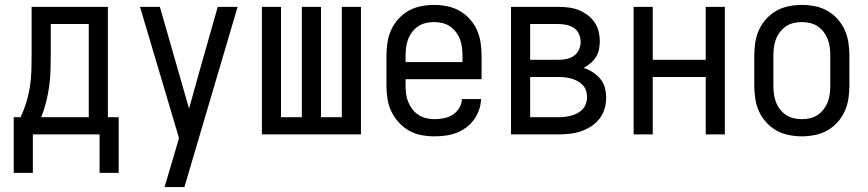

<svg xmlns="http://www.w3.org/2000/svg" viewBox="-20 -548 3540 783"><path d="M36 157V-70H64Q78 -100 87.5 -131Q97 -162 102 -194.5Q107 -227 108 -259.5Q109 -292 109 -325V-520H420V-70H464V157H386V0H114V157ZM148 -70H342V-450H187V-325Q187 -293 186 -260.5Q185 -228 180.5 -195.5Q176 -163 168 -131.5Q160 -100 148 -70Z M651 215Q660 185 669 154.5Q678 124 687 94L710 15L551 -520H632L751 -105L793 -256L868 -520H949L732 215Z M1048 0V-520H1126V-70H1211V-520H1289V-70H1374V-520H1452V0Z M1752 8Q1725 8 1698 3Q1671 -2 1647.5 -15.5Q1624 -29 1605.5 -49.5Q1587 -70 1575.5 -94.5Q1564 -119 1560 -146Q1556 -173 1556 -200V-320Q1556 -347 1560 -374Q1564 -401 1575 -425.5Q1586 -450 1604.5 -470.5Q1623 -491 1646 -504Q1669 -517 1696 -522.5Q1723 -528 1750 -528Q1777 -528 1804 -522.5Q1831 -517 1854 -504Q1877 -491 1895.5 -470.5Q1914 -450 1925 -425.5Q1936 -401 1940 -374Q1944 -347 1944 -320V-225H1634V-200Q1634 -183 1636 -166Q1638 -149 1644.5 -133Q1651 -117 1661.5 -103Q1672 -89 1686.5 -79.5Q1701 -70 1718 -66Q1735 -62 1752 -62Q1771 -62 1790.5 -66Q1810 -70 1826 -80Q1842 -90 1852.5 -107Q1863 -124 1864 -144H1942Q1941 -121 1933.5 -99.5Q1926 -78 1912.5 -59.5Q1899 -41 1880.5 -27.5Q1862 -14 1841 -6Q1820 2 1797 5Q1774 8 1752 8ZM1866 -295V-320Q1866 -337 1864 -354Q1862 -371 1856 -387Q1850 -403 1839.5 -417Q1829 -431 1815 -440.5Q1801 -450 1784 -454Q1767 -458 1750 -458Q1733 -458 1716 -454Q1699 -450 1685 -440.5Q1671 -431 1660.5 -417Q1650 -403 1644 -387Q1638 -371 1636 -354Q1634 -337 1634 -320V-295Z M2064 0V-520H2257Q2278 -520 2298.5 -517.5Q2319 -515 2338.5 -507.5Q2358 -500 2375 -487.5Q2392 -475 2404 -458Q2416 -441 2421 -420.5Q2426 -400 2426 -379Q2426 -362 2422.5 -345.5Q2419 -329 2410 -315Q2401 -301 2388 -290Q2375 -279 2360 -271Q2380 -265 2397.5 -253.5Q2415 -242 2428 -226.5Q2441 -211 2446.5 -191Q2452 -171 2452 -150Q2452 -127 2445.5 -104.5Q2439 -82 2424.5 -63.5Q2410 -45 2390.5 -32.5Q2371 -20 2349 -12.5Q2327 -5 2303.5 -2.5Q2280 0 2257 0ZM2142 -304H2257Q2274 -304 2290.5 -307.5Q2307 -311 2320.5 -320.5Q2334 -330 2341 -345.5Q2348 -361 2348 -377Q2348 -394 2341 -409.5Q2334 -425 2320.5 -434Q2307 -443 2290.5 -446.5Q2274 -450 2257 -450H2142ZM2142 -70H2257Q2271 -70 2284 -71.5Q2297 -73 2310 -76.5Q2323 -80 2335 -86.5Q2347 -93 2356 -102.5Q2365 -112 2369.5 -125Q2374 -138 2374 -152Q2374 -165 2370 -178Q2366 -191 2356.5 -201Q2347 -211 2335 -217.5Q2323 -224 2310.5 -227.5Q2298 -231 2284.5 -232.5Q2271 -234 2257 -234H2142Z M2564 0V-520H2642V-304H2858V-520H2936V0H2858V-234H2642V0Z M3250 8Q3223 8 3196 2.5Q3169 -3 3146 -16Q3123 -29 3104.5 -49.5Q3086 -70 3075 -94.5Q3064 -119 3060 -146Q3056 -173 3056 -200V-320Q3056 -347 3060 -374Q3064 -401 3075 -425.5Q3086 -450 3104.5 -470.5Q3123 -491 3146 -504Q3169 -517 3196 -522.5Q3223 -528 3250 -528Q3277 -528 3304 -522.5Q3331 -517 3354 -504Q3377 -491 3395.5 -470.5Q3414 -450 3425 -425.5Q3436 -401 3440 -374Q3444 -347 3444 -320V-200Q3444 -173 3440 -146Q3436 -119 3425 -94.5Q3414 -70 3395.5 -49.5Q3377 -29 3354 -16Q3331 -3 3304 2.5Q3277 8 3250 8ZM3250 -62Q3267 -62 3284 -66Q3301 -70 3315 -79.5Q3329 -89 3339.5 -103Q3350 -117 3356 -133Q3362 -149 3364 -166Q3366 -183 3366 -200V-320Q3366 -337 3364 -354Q3362 -371 3356 -387Q3350 -403 3339.5 -417Q3329 -431 3315 -440.5Q3301 -450 3284 -454Q3267 -458 3250 -458Q3233 -458 3216 -454Q3199 -450 3185 -440.5Q3171 -431 3160.5 -417Q3150 -403 3144 -387Q3138 -371 3136 -354Q3134 -337 3134 -320V-200Q3134 -183 3136 -166Q3138 -149 3144 -133Q3150 -117 3160.5 -103Q3171 -89 3185 -79.5Q3199 -70 3216 -66Q3233 -62 3250 -62Z"/></svg>

Font: Iosevka Fuck
Style: Regular
Weight: 400
Monospace: yes
Designer: Belleve Invis
Foundry: Belleve Invis
Version: Version 28.0.7; ttfautohint (v1.8.3)